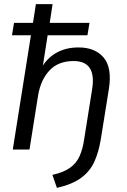

<svg xmlns="http://www.w3.org/2000/svg" viewBox="-20 -725 618 931"><path d="M256 186 234 123Q288 111 319 89Q350 67 365.5 33Q381 -1 388 -49L427 -294Q448 -429 337 -429Q263 -429 220.5 -384Q178 -339 165 -264L123 0H42L130 -554H38L48 -614H140L154 -705H235L221 -614H414L404 -554H211L188 -407Q215 -449 259 -472Q303 -495 361 -495Q441 -495 482.5 -446Q524 -397 508 -294L469 -51Q459 11 438 58Q417 105 374 137Q331 169 256 186Z"/></svg>

Font: Nunito Sans
Style: Italic
Weight: 400
Italic angle: -9°
Designer: Vernon Adams
Foundry: Vernon Adams
Version: Version 3.006; ttfautohint (v1.8.3)